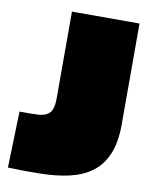

<svg xmlns="http://www.w3.org/2000/svg" viewBox="-87 -833 704 907"><g transform="rotate(10 265.0 -380.0)"><path d="M14 8 22 -262Q76 -261 112 -263Q148 -265 166 -284Q184 -303 184 -353V-770H508V-287Q508 -199 483.5 -142Q459 -85 414.5 -52.5Q370 -20 308.5 -6Q247 8 172.5 9.5Q98 11 14 8Z"/></g></svg>

Font: Gasoek One
Style: Regular
Weight: 400
Designer: Jiashuo Zhang
Foundry: JAMO
Version: Version 1.000; ttfautohint (v1.8.4.7-5d5b);gftools[0.9.29]